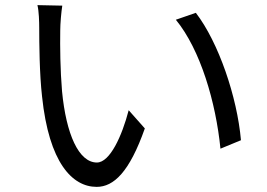

<svg xmlns="http://www.w3.org/2000/svg" viewBox="-20 -720 1040 749"><path d="M223 -698 126 -700C132 -676 133 -634 133 -611C133 -553 134 -431 144 -344C171 -85 262 9 357 9C424 9 485 -49 545 -219L482 -290C456 -190 409 -86 358 -86C287 -86 238 -197 222 -364C215 -447 214 -538 215 -601C215 -627 219 -674 223 -698ZM744 -670 666 -643C762 -526 822 -321 840 -140L920 -173C905 -342 833 -554 744 -670Z"/></svg>

Font: Noto Sans KR
Style: Regular
Weight: 400
Designer: Ryoko NISHIZUKA 西塚涼子 (kana, bopomofo & ideographs); Paul D. Hunt (Latin, Greek & Cyrillic); Sandoll Communications 산돌커뮤니
Foundry: Adobe
Version: Version 2.004;hotconv 1.0.118;makeotfexe 2.5.65603